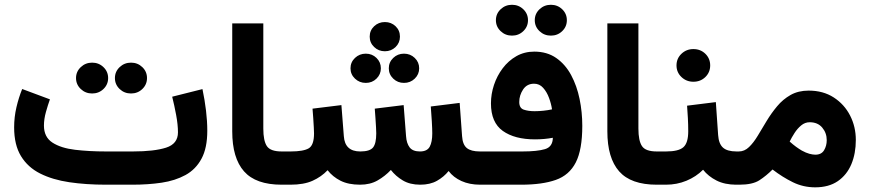

<svg xmlns="http://www.w3.org/2000/svg" viewBox="-20 -784 3692 815"><path d="M542.5 0H429.7Q345.2 0 274.2 -10.5Q203.1 -21 150.6 -47.4Q98.1 -73.7 69.1 -121.3Q40 -168.9 40 -243.2Q40 -287.1 49.8 -328.9Q59.6 -370.6 74.2 -406.2L191.9 -362.3Q183.6 -339.4 175 -308.8Q166.5 -278.3 166.5 -251Q166.5 -202.1 202.6 -178.7Q238.8 -155.3 298.6 -148.2Q358.4 -141.1 429.7 -141.1H543.9Q634.3 -141.1 684.8 -157.2Q735.4 -173.3 735.4 -222.2Q735.4 -254.4 727.8 -295.4Q720.2 -336.4 710.9 -373.5L839.4 -405.8Q849.1 -359.9 854.5 -314.7Q859.9 -269.5 859.9 -229Q859.9 -155.8 835.4 -110.4Q811 -64.9 767.3 -41Q723.6 -17.1 666 -8.5Q608.4 0 542.5 0ZM467.8 -452.6Q467.8 -480 487.8 -499Q507.8 -518.1 536.1 -518.1Q564.5 -518.1 584.2 -499Q604 -480 604 -452.6Q604 -425.3 584.2 -406.2Q564.5 -387.2 536.1 -387.2Q507.8 -387.2 487.8 -406.2Q467.8 -425.3 467.8 -452.6ZM302.7 -452.6Q302.7 -480 322.8 -499Q342.8 -518.1 371.1 -518.1Q399.4 -518.1 419.2 -499Q439 -480 439 -452.6Q439 -425.3 419.2 -406.2Q399.4 -387.2 371.1 -387.2Q342.8 -387.2 322.8 -406.2Q302.7 -425.3 302.7 -452.6Z M965.8 -684.6H1097.7V-238.3Q1097.7 -186.5 1112.8 -163.8Q1127.9 -141.1 1175.3 -141.1H1187.5V0H1175.3Q1065.9 0 1015.9 -56.6Q965.8 -113.3 965.8 -226.6Z M1549.3 -628.4Q1549.3 -654.8 1568.1 -672.6Q1586.9 -690.4 1613.8 -690.4Q1640.6 -690.4 1659.2 -672.6Q1677.7 -654.8 1677.7 -628.4Q1677.7 -602.5 1659.2 -584.5Q1640.6 -566.4 1613.8 -566.4Q1586.9 -566.4 1568.1 -584.5Q1549.3 -602.5 1549.3 -628.4ZM1630.4 -494.1Q1630.4 -520 1649.2 -538.1Q1668 -556.2 1694.8 -556.2Q1721.7 -556.2 1740.5 -538.1Q1759.3 -520 1759.3 -494.1Q1759.3 -468.3 1740.5 -450.2Q1721.7 -432.1 1694.8 -432.1Q1668 -432.1 1649.2 -450.2Q1630.4 -468.3 1630.4 -494.1ZM1467.8 -494.1Q1467.8 -520 1486.8 -538.1Q1505.9 -556.2 1532.7 -556.2Q1559.6 -556.2 1578.1 -538.1Q1596.7 -520 1596.7 -494.1Q1596.7 -468.3 1578.1 -450.2Q1559.6 -432.1 1532.7 -432.1Q1505.9 -432.1 1486.8 -450.2Q1467.8 -468.3 1467.8 -494.1ZM1763.7 0Q1720.2 0 1689.9 -18.1Q1659.7 -36.1 1639.2 -62.5Q1614.3 -36.1 1582.8 -18.1Q1551.3 0 1508.3 0Q1459 0 1425.5 -16.8Q1392.1 -33.7 1370.6 -61.5Q1343.8 -33.2 1306.6 -16.6Q1269.5 0 1212.9 0H1168V-141.1H1213.9Q1267.6 -141.1 1290.3 -154.3Q1313 -167.5 1313 -217.8Q1313 -225.6 1312 -243.7Q1311 -261.7 1309.6 -283.4Q1308.1 -305.2 1306.6 -322.8L1429.2 -337.9L1439.5 -206.1Q1443.8 -141.1 1509.3 -141.1Q1549.8 -141.1 1563.5 -158Q1577.1 -174.8 1577.1 -217.8Q1577.1 -224.6 1576.2 -242.9Q1575.2 -261.2 1573.7 -283.2Q1572.3 -305.2 1570.8 -322.8L1693.4 -337.9L1703.6 -206.1Q1705.6 -175.8 1718.8 -158.4Q1731.9 -141.1 1762.7 -141.1Q1793 -141.1 1804 -161.1Q1814.9 -181.2 1814.9 -217.8Q1814.9 -235.4 1813 -268.6Q1811 -301.8 1808.6 -332L1931.2 -347.2L1941.4 -206.1Q1943.8 -169.9 1961.7 -155.5Q1979.5 -141.1 2017.1 -141.1H2031.7V0H2018.1Q1973.1 0 1938.7 -15.6Q1904.3 -31.2 1884.3 -58.1Q1864.3 -33.2 1835 -16.6Q1805.7 0 1763.7 0Z M2250 -698.2Q2250 -725.6 2270 -744.6Q2290 -763.7 2318.4 -763.7Q2346.7 -763.7 2366.5 -744.6Q2386.2 -725.6 2386.2 -698.2Q2386.2 -670.9 2366.5 -651.9Q2346.7 -632.8 2318.4 -632.8Q2290 -632.8 2270 -651.9Q2250 -670.9 2250 -698.2ZM2085 -698.2Q2085 -725.6 2105 -744.6Q2125 -763.7 2153.3 -763.7Q2181.6 -763.7 2201.4 -744.6Q2221.2 -725.6 2221.2 -698.2Q2221.2 -670.9 2201.4 -651.9Q2181.6 -632.8 2153.3 -632.8Q2125 -632.8 2105 -651.9Q2085 -670.9 2085 -698.2ZM2197.8 -141.1Q2260.3 -141.1 2293.2 -150.9Q2326.2 -160.6 2326.7 -199.2Q2291 -192.4 2251 -192.4Q2164.6 -192.4 2114.3 -228.3Q2064 -264.2 2064 -345.2Q2064 -384.8 2076.9 -423.6Q2089.8 -462.4 2114 -494.4Q2138.2 -526.4 2172.1 -545.7Q2206.1 -564.9 2248 -564.9Q2302.2 -564.9 2341.1 -537.8Q2379.9 -510.7 2404.3 -465.3Q2428.7 -419.9 2440.2 -364Q2451.7 -308.1 2451.7 -250Q2451.7 -148.4 2424.1 -94.5Q2396.5 -40.5 2339.1 -20.3Q2281.7 0 2191.9 0H2012.2V-141.1ZM2249 -312Q2267.6 -312 2286.4 -314Q2305.2 -315.9 2323.2 -319.8Q2319.8 -343.3 2310.5 -368.4Q2301.3 -393.6 2285.6 -411.1Q2270 -428.7 2247.1 -428.7Q2216.8 -428.7 2200.4 -404.1Q2184.1 -379.4 2184.1 -351.1Q2184.1 -325.2 2203.1 -318.6Q2222.2 -312 2249 -312Z M2558.1 -684.6H2689.9V-238.3Q2689.9 -186.5 2705.1 -163.8Q2720.2 -141.1 2767.6 -141.1H2779.8V0H2767.6Q2658.2 0 2608.2 -56.6Q2558.1 -113.3 2558.1 -226.6Z M2896.5 -335.4 3018.6 -350.6 3028.3 -210.9Q3030.8 -173.8 3048.8 -157.5Q3066.9 -141.1 3106.4 -141.1H3116.7V0H3105.5Q3056.6 0 3021.7 -17.6Q2986.8 -35.2 2964.4 -63.5Q2934.6 -33.7 2893.8 -16.8Q2853 0 2807.1 0H2760.3V-141.1H2807.1Q2860.8 -141.1 2881.1 -159.4Q2901.4 -177.7 2901.4 -226.6Q2901.4 -255.4 2899.9 -282.5Q2898.4 -309.6 2896.5 -335.4ZM2851.6 -506.3Q2851.6 -535.6 2872.6 -555.7Q2893.6 -575.7 2923.3 -575.7Q2953.6 -575.7 2974.1 -555.7Q2994.6 -535.6 2994.6 -506.3Q2994.6 -477.1 2974.1 -457Q2953.6 -437 2923.3 -437Q2893.6 -437 2872.6 -457Q2851.6 -477.1 2851.6 -506.3Z M3440.4 11.2Q3389.6 11.2 3345.5 -10.5Q3301.3 -32.2 3259.3 -64.5Q3232.4 -37.6 3203.4 -18.8Q3174.3 0 3118.7 0H3097.2V-141.1H3116.2Q3140.1 -141.1 3159.4 -159.7Q3178.7 -178.2 3196.5 -207.8Q3214.4 -237.3 3234.1 -270.3Q3253.9 -303.2 3278.6 -332.8Q3303.2 -362.3 3335.9 -380.9Q3368.7 -399.4 3412.6 -399.4Q3474.1 -399.4 3519 -370.4Q3564 -341.3 3588.4 -293.7Q3612.8 -246.1 3612.8 -189.9Q3612.8 -132.3 3593.8 -86.9Q3574.7 -41.5 3536.4 -15.1Q3498 11.2 3440.4 11.2ZM3417 -265.1Q3397 -265.1 3380.9 -251.7Q3364.7 -238.3 3352.5 -219.2Q3340.3 -200.2 3332 -183.1Q3346.2 -170.4 3358.9 -161.1Q3371.6 -151.9 3383.3 -145Q3400.9 -135.3 3415.5 -131.3Q3430.2 -127.4 3440.9 -127.4Q3466.8 -127.4 3478 -146.2Q3489.3 -165 3489.3 -189Q3489.3 -219.7 3470.2 -242.4Q3451.2 -265.1 3417 -265.1Z"/></svg>

Font: Vazirmatn RD UI ExtraBold
Style: Regular
Weight: 800
Designer: Saber Rastikerdar
Foundry: Saber Rastikerdar
Version: Version 33.003